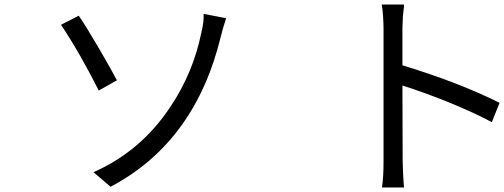

<svg xmlns="http://www.w3.org/2000/svg" viewBox="-20 -794 2216 844"><path d="M730 -326Q829 -474 865 -650Q877 -699 875 -733L974 -714Q974 -712 969 -697.5Q964 -683 961 -672L958 -662L956 -653L952 -639Q840 -170 466 27L391 -37Q601 -130 730 -326ZM248 -685 326 -725Q352 -689 414 -583Q470 -487 494 -441L414 -396Q384 -457 335 -544Q282 -636 248 -685Z M2176 -342 2142 -257Q2068 -297 1946 -347Q1830 -393 1749 -418L1750 -88Q1750 -72 1752 -30Q1754 13 1756 30H1659Q1666 -12 1666 -88V-670Q1666 -687 1664 -721Q1662 -753 1658 -774H1756Q1756 -770 1755.5 -761.5Q1755 -753 1754 -749L1751 -722Q1749 -680 1749 -670V-507Q1998 -431 2176 -342Z"/></svg>

Font: Source Han Sans Regular
Style: Regular
Weight: 400
Designer: Ryoko NISHIZUKA  (kana & ideographs); Paul D. Hunt (Latin, Greek & Cyrillic); Wenlong ZHANG  (bopomofo); Sandoll Communi
Foundry: Adobe Systems Incorporated
Version: Version 1.00 January 18, 2024, initial release